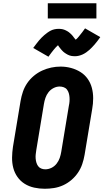

<svg xmlns="http://www.w3.org/2000/svg" viewBox="-20 -1157 640 1185"><path d="M256 8Q223 8 191 1Q159 -6 132.5 -22.5Q106 -39 88 -64.5Q70 -90 62 -120.5Q54 -151 54.5 -184.5Q55 -218 60 -251L107 -534Q112 -563 121.5 -591Q131 -619 148 -644Q165 -669 189 -689Q213 -709 240.5 -721.5Q268 -734 296.5 -740Q325 -746 354 -746Q387 -746 418.5 -737.5Q450 -729 476.5 -712.5Q503 -696 521 -670.5Q539 -645 547 -614.5Q555 -584 555 -550.5Q555 -517 549 -484L502 -201Q497 -172 487.5 -144Q478 -116 461 -91Q444 -66 420.5 -46Q397 -26 369.5 -13.5Q342 -1 313 3.5Q284 8 256 8ZM259 -112Q279 -112 297.5 -121Q316 -130 329 -146.5Q342 -163 348.5 -182Q355 -201 358 -220L405 -504Q408 -517 409 -530.5Q410 -544 409 -557Q408 -570 404.5 -582Q401 -594 393.5 -604Q386 -614 373.5 -618.5Q361 -623 348 -623Q329 -623 310.5 -613.5Q292 -604 279.5 -588Q267 -572 260.5 -553Q254 -534 251 -515L204 -231Q202 -218 200.5 -205Q199 -192 200 -179Q201 -166 204.5 -154Q208 -142 215 -132Q222 -122 234 -117Q246 -112 259 -112ZM279 -807 185 -861Q195 -874 203.5 -885.5Q212 -897 220.5 -907Q229 -917 237 -925Q245 -933 253 -940Q261 -947 272 -955Q283 -963 294 -968.5Q305 -974 317.5 -976.5Q330 -979 342 -979Q348 -979 353.5 -978.5Q359 -978 364.5 -977Q370 -976 375.5 -974Q381 -972 386 -969.5Q391 -967 395.5 -964.5Q400 -962 404 -959Q408 -956 413 -951.5Q418 -947 422 -943Q426 -939 429 -935Q432 -931 434.5 -927.5Q437 -924 440.5 -920Q444 -916 447 -912Q455 -918 460 -924Q465 -930 472 -938.5Q479 -947 487.5 -958Q496 -969 505 -982L599 -928Q590 -915 581 -903.5Q572 -892 564 -882.5Q556 -873 547.5 -864.5Q539 -856 531.5 -849Q524 -842 512.5 -834Q501 -826 490 -821Q479 -816 467 -813Q455 -810 443 -810Q437 -810 431 -810.5Q425 -811 419.5 -812Q414 -813 408.5 -815Q403 -817 398 -819.5Q393 -822 388.5 -825Q384 -828 380 -830.5Q376 -833 371 -837.5Q366 -842 362.5 -846Q359 -850 355.5 -854Q352 -858 349.5 -861.5Q347 -865 343.5 -869.5Q340 -874 338 -878Q330 -871 324.5 -865Q319 -859 312 -850.5Q305 -842 297 -831.5Q289 -821 279 -807ZM575 -1043H275V-1137H575Z"/></svg>

Font: Iosevka Etoile Heavy Oblique
Style: Regular
Weight: 900
Italic angle: -9°
Designer: Belleve Invis
Foundry: Belleve Invis
Version: Version 15.5.2; ttfautohint (v1.8.4)